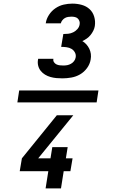

<svg xmlns="http://www.w3.org/2000/svg" viewBox="-20 -873 640 1061"><path d="M76 -307 86 -373H524L514 -307ZM325 -440Q308 -440 291.5 -441.5Q275 -443 259 -447.5Q243 -452 229 -460.5Q215 -469 205 -481.5Q195 -494 191 -510Q187 -526 190 -543L191 -548H275V-547Q273 -537 278.5 -529Q284 -521 292.5 -517Q301 -513 311 -512Q321 -511 331 -511Q342 -511 352 -513Q362 -515 372 -520.5Q382 -526 389 -535Q396 -544 398 -555Q401 -570 394 -583Q387 -596 375 -603Q363 -610 348 -612Q333 -614 318 -614L330 -685Q344 -685 357.5 -686.5Q371 -688 384.5 -694.5Q398 -701 408 -712.5Q418 -724 420 -738Q422 -747 419 -756Q416 -765 409.5 -771Q403 -777 393.5 -779Q384 -781 375 -781Q366 -781 356.5 -779.5Q347 -778 339 -773.5Q331 -769 324.5 -761Q318 -753 316 -744H232L233 -745Q236 -768 250.5 -790.5Q265 -813 286.5 -827.5Q308 -842 332 -847.5Q356 -853 380 -853Q407 -853 432 -846Q457 -839 475 -822.5Q493 -806 500.5 -781Q508 -756 504 -729Q502 -716 495.5 -703Q489 -690 480 -679Q471 -668 459.5 -660Q448 -652 435 -646Q447 -639 457 -628Q467 -617 473.5 -603.5Q480 -590 482 -575Q484 -560 481 -544Q477 -519 461 -497Q445 -475 422.5 -462Q400 -449 374.5 -444.5Q349 -440 325 -440ZM232 168 247 73H89L101 2L294 -236H385L191 2H259L269 -60H354L344 2H381L369 73H332L317 168Z"/></svg>

Font: Iosevka Extended
Style: Bold Italic
Weight: 700
Width: 7
Italic angle: -9°
Monospace: yes
Designer: Belleve Invis
Foundry: Belleve Invis
Version: Version 32.5.0; ttfautohint (v1.8.4)